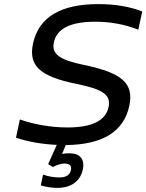

<svg xmlns="http://www.w3.org/2000/svg" viewBox="-20 -699 714 937"><path d="M655 -554 674 -643C614 -667 539 -679 459 -679C279 -679 169 -617 141 -486C119 -380 171 -326 356 -289C484 -263 522 -235 510 -177C496 -112 433 -77 309 -77C228 -77 145 -92 77 -116L58 -27C117 -7 187 5 257 8L215 102L238 116C260 105 279 99 294 99C320 99 331 110 326 131C321 155 303 167 269 167C248 167 216 163 190 153L179 206C206 214 238 218 259 218C327 218 371 186 384 129C395 77 370 49 318 49C307 49 294 50 283 52L301 9C485 7 584 -59 611 -182C634 -290 579 -343 390 -382C268 -407 231 -436 243 -493C257 -558 322 -593 444 -593C516 -593 587 -581 655 -554Z"/></svg>

Font: LT Wave Text Italic
Style: Regular
Weight: 400
Designer: Daniel Lyons
Version: Version 2.5 (Glyphs App)